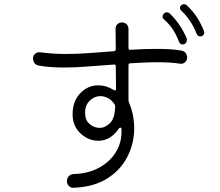

<svg xmlns="http://www.w3.org/2000/svg" viewBox="-20 -875 1040 907"><path d="M933 -704Q931 -703 926 -703Q914 -703 909 -715Q884 -780 836 -825Q830 -831 830 -838Q830 -844 835 -849Q841 -855 849 -855Q857 -855 861 -851Q891 -823 909 -795.5Q927 -768 943 -730Q945 -724 945 -721Q945 -710 933 -704ZM850 -666Q848 -665 843 -665Q831 -665 826 -677Q813 -711 796.5 -736Q780 -761 755 -783Q748 -789 748 -797Q748 -803 753 -810Q760 -817 768 -817Q774 -817 781 -812Q831 -765 862 -694Q863 -691 863 -686Q863 -673 850 -666ZM328 12Q315 13 305.5 3.5Q296 -6 296 -19Q296 -33 305.5 -43Q315 -53 330 -53Q411 -55 471 -97Q531 -139 549 -208Q555 -235 554 -265Q554 -272 549 -272Q544 -272 541 -267Q524 -241 499 -225.5Q474 -210 445 -210Q400 -210 364.5 -241Q329 -272 324 -317Q323 -322 323 -327Q323 -332 323 -336Q323 -397 359 -434.5Q395 -472 445 -472Q482 -472 517 -450Q521 -448 523 -448Q528 -448 528 -455L527 -562Q527 -572 518 -570Q457 -566 396.5 -561Q336 -556 281 -556Q217 -556 164 -565Q151 -567 143.5 -576.5Q136 -586 136 -599Q136 -613 146.5 -621.5Q157 -630 170 -628Q199 -624 230 -622Q261 -620 292 -620Q347 -620 404 -624.5Q461 -629 518 -633Q527 -635 527 -643L526 -738Q525 -751 534 -760Q543 -769 556 -769Q569 -769 578 -760.5Q587 -752 587 -738V-648Q587 -638 598 -640Q629 -642 659 -643Q689 -644 718 -644Q749 -644 779 -642.5Q809 -641 837 -636Q850 -634 857 -624.5Q864 -615 864 -603Q864 -590 854 -581Q844 -572 831 -574Q806 -578 778.5 -579.5Q751 -581 722 -581Q692 -581 660 -579.5Q628 -578 596 -576Q587 -576 587 -567V-402Q587 -399 587.5 -396.5Q588 -394 589 -391Q614 -334 614 -268Q614 -200 583 -137Q552 -74 488.5 -33Q425 8 328 12ZM387 -312Q393 -295 411.5 -283Q430 -271 451 -271Q477 -271 500 -294Q523 -317 524 -373Q524 -379 520 -384Q506 -404 488.5 -412.5Q471 -421 454 -421Q426 -421 404 -399.5Q382 -378 382 -344Q382 -337 383 -328.5Q384 -320 387 -312Z"/></svg>

Font: Kiwi Maru Light
Style: Regular
Weight: 300
Designer: Hiroki-Chan
Version: Version 1.100